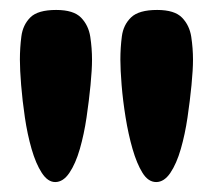

<svg xmlns="http://www.w3.org/2000/svg" viewBox="-20 -711 432 386"><path d="M294 -345Q278 -345 266.5 -363.5Q255 -382 246.5 -411.5Q238 -441 232.5 -475Q227 -509 224.5 -540Q222 -571 222 -591Q222 -615 225 -638Q228 -661 243.5 -676Q259 -691 296 -691Q331 -691 346 -675.5Q361 -660 364.5 -637Q368 -614 368 -591Q368 -571 365 -540Q362 -509 357 -475Q352 -441 343.5 -411.5Q335 -382 322.5 -363.5Q310 -345 294 -345ZM91 -345Q76 -345 64 -363.5Q52 -382 43.5 -411.5Q35 -441 30 -475Q25 -509 22.5 -540Q20 -571 20 -591Q20 -615 23 -638Q26 -661 41 -676Q56 -691 93 -691Q128 -691 143 -675.5Q158 -660 161.5 -637Q165 -614 165 -591Q165 -571 162 -540Q159 -509 154 -475Q149 -441 140.5 -411.5Q132 -382 119.5 -363.5Q107 -345 91 -345Z"/></svg>

Font: Fredoka SemiCondensed
Style: Bold
Weight: 700
Width: 4
Designer: Ben Nathan
Foundry: Milena B. Brandão, Ben Nathan
Version: Version 2.001